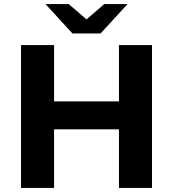

<svg xmlns="http://www.w3.org/2000/svg" viewBox="-20 -921 848 941"><path d="M725 -700V0H563V-287H245V0H83V-700H245V-424H563V-700ZM605 -901 473 -757H335L203 -901H317L404 -826L491 -901Z"/></svg>

Font: Idrija
Style: Bold
Weight: 700
Designer: Julieta Ulanovsky
Foundry: Julieta Ulanovsky
Version: Version 7.200